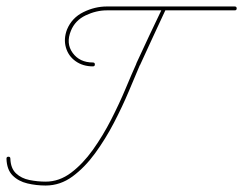

<svg xmlns="http://www.w3.org/2000/svg" viewBox="-26 -567 751 593"><path d="M484 -546Q489 -544 486 -538Q466 -495 446 -452Q426 -409 406 -365Q406 -365 406 -365.5Q406 -366 406 -366Q406 -366 406 -366Q406 -366 406 -366Q392 -333 372 -285.5Q352 -238 326 -188Q300 -138 268 -94Q236 -50 198 -22Q160 6 115 6Q115 6 115 6Q115 6 115 6Q115 6 115 6Q115 6 115 6Q86 6 58.5 -0.5Q31 -7 13 -25Q-5 -43 -6 -77Q-6 -83 0 -83Q6 -83 6 -77Q7 -47 23.5 -31.5Q40 -16 65 -11Q90 -6 115 -6Q115 -6 115 -6Q115 -6 115 -6Q115 -6 115 -6Q115 -6 115 -6Q157 -6 193.5 -33.5Q230 -61 261 -104.5Q292 -148 317.5 -198Q343 -248 362 -293.5Q381 -339 395 -370Q395 -370 395 -370Q395 -370 395 -370Q395 -370 395 -370.5Q395 -371 395 -371Q415 -414 435 -457Q455 -500 476 -543Q478 -549 484 -546ZM261 -362Q230 -362 207.5 -378Q185 -394 177.5 -420.5Q170 -447 181 -476Q196 -512 231.5 -529.5Q267 -547 304 -547Q403 -547 501.5 -547Q600 -547 699 -547Q705 -547 705 -541Q705 -535 699 -535Q600 -535 501.5 -535Q403 -535 304 -535Q271 -535 238.5 -519.5Q206 -504 193 -472Q177 -433 198.5 -403.5Q220 -374 261 -374Q267 -374 267 -368Q267 -362 261 -362Z"/></svg>

Font: FRB American Cursive Guidelines Thin
Style: Italic
Weight: 100
Italic angle: -25°
Version: Version 2.0;Modular Font Editor K font №1